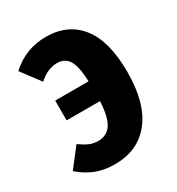

<svg xmlns="http://www.w3.org/2000/svg" viewBox="-141 -639 689 747"><g transform="rotate(-30 203.5 -266.0)"><path d="M381 -271Q381 -132 323 -58Q265 16 160 16Q112 16 74.5 1Q37 -14 4 -43L69 -127Q93 -110 110.5 -102.5Q128 -95 150 -95Q186 -95 207 -123.5Q228 -152 232 -226H82V-315H232Q229 -386 211.5 -412Q194 -438 161 -438Q140 -438 120 -429.5Q100 -421 78 -402L15 -486Q82 -548 174 -548Q272 -548 326.5 -479Q381 -410 381 -271Z"/></g></svg>

Font: Fira Sans Extra Condensed
Style: Bold
Weight: 700
Width: 1
Designer: Carrois Corporate & Edenspiekermann AG
Foundry: Carrois Corporate GbR & Edenspiekermann AG
Version: Version 4.203